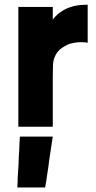

<svg xmlns="http://www.w3.org/2000/svg" viewBox="-20 -540 417 833"><path d="M209 -454.1Q212.9 -460.9 218.8 -466.8Q224.6 -472.7 230.5 -478.5Q243.2 -488.3 255.9 -496.1Q269.5 -503.9 284.2 -508.8Q303.7 -515.6 322.3 -517.6Q340.8 -519.5 360.4 -519.5Q360.4 -517.6 360.4 -514.6Q360.4 -512.7 360.4 -509.8Q360.4 -492.2 360.4 -475.6Q360.4 -458 360.4 -440.4Q360.4 -428.7 360.4 -418Q360.4 -406.2 360.4 -394.5Q360.4 -387.7 360.4 -371.1Q360.4 -354.5 360.4 -354.5Q356.4 -355.5 349.6 -356.4Q332 -357.4 315.4 -356.4Q298.8 -354.5 281.2 -349.6Q266.6 -343.8 252.9 -335Q240.2 -327.1 229.5 -314.5Q211.9 -290 210 -261.7Q209 -232.4 209 -204.1Q209 -183.6 209 -164.1Q209 -143.6 209 -124Q209 -104.5 209 -85.9Q209 -66.4 209 -47.9Q209 -33.2 209 -18.6Q209 -4.9 209 9.8Q206.1 9.8 203.1 9.8Q201.2 9.8 198.2 9.8Q183.6 9.8 168.9 9.8Q154.3 9.8 139.6 9.8Q129.9 9.8 120.1 9.8Q109.4 9.8 99.6 9.8Q89.8 9.8 79.1 9.8Q69.3 9.8 59.6 9.8Q59.6 7.8 59.6 4.9Q59.6 2.9 59.6 0Q59.6 -56.6 59.6 -113.3Q59.6 -170.9 59.6 -227.5Q59.6 -266.6 59.6 -305.7Q59.6 -344.7 59.6 -383.8Q59.6 -415 59.6 -446.3Q59.6 -478.5 59.6 -509.8Q62.5 -509.8 64.5 -509.8Q67.4 -509.8 69.3 -509.8Q84 -509.8 98.6 -509.8Q113.3 -509.8 127.9 -509.8Q138.7 -509.8 148.4 -509.8Q158.2 -509.8 168 -509.8Q178.7 -509.8 188.5 -509.8Q198.2 -509.8 209 -509.8Q209 -507.8 209 -504.9Q209 -502.9 209 -500Q209 -490.2 209 -480.5Q209 -470.7 209 -460.9Q209 -459 209 -458Q209 -456.1 209 -454.1ZM55.7 262.7Q55.7 254.9 56.6 248Q56.6 241.2 56.6 234.4Q57.6 218.8 58.6 203.1Q59.6 187.5 60.5 171.9Q60.5 156.2 61.5 140.6Q62.5 125 63.5 109.4Q63.5 94.7 64.5 81.1Q65.4 67.4 66.4 52.7Q68.4 52.7 70.3 52.7Q73.2 52.7 75.2 52.7Q89.8 52.7 103.5 52.7Q117.2 52.7 130.9 52.7Q140.6 52.7 150.4 52.7Q159.2 52.7 168.9 52.7Q178.7 52.7 188.5 52.7Q199.2 52.7 209 52.7Q209 52.7 209 53.7Q209 56.6 207 64.5Q204.1 86.9 200.2 110.4Q197.3 132.8 193.4 155.3Q191.4 170.9 189.5 186.5Q186.5 202.1 184.6 217.8Q182.6 231.4 180.7 245.1Q177.7 258.8 175.8 273.4Q173.8 273.4 171.9 273.4Q169.9 273.4 168 273.4Q156.2 273.4 144.5 273.4Q132.8 273.4 121.1 273.4Q113.3 273.4 105.5 273.4Q97.7 273.4 88.9 273.4Q81.1 273.4 72.3 273.4Q63.5 273.4 54.7 273.4Q54.7 270.5 55.7 267.6Q55.7 264.6 55.7 262.7Z"/></svg>

Font: LeFont
Style: Bold
Weight: 800
Designer: Leryon MEDIA
Version: Version 1.0